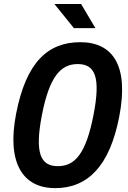

<svg xmlns="http://www.w3.org/2000/svg" viewBox="-20 -960 660 992"><path d="M596 -357C647.5 -621.5 562.5 -742 395 -742C227 -742 115 -638 63.5 -373.5C13.5 -118 97.5 12 265 12C433 12 546.5 -101.5 596 -357ZM463 -365.5C424.5 -168 368.5 -101.5 279 -101.5C189.5 -101.5 158.5 -168 196.5 -365.5C235 -562.5 292.5 -629 381.5 -629C471 -629 501.5 -562.5 463 -365.5ZM473 -814.5 399 -939.5H261L362 -814.5Z"/></svg>

Font: Monaspace Neon SemiBold
Style: Italic
Weight: 600
Italic angle: -11°
Designer: Riley Cran & the Lettermatic Team
Foundry: Lettermatic
Version: Version 1.200 (Monaspace Neon)